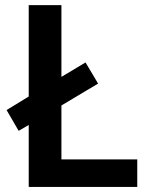

<svg xmlns="http://www.w3.org/2000/svg" viewBox="-20 -734 590 754"><path d="M519 0V-107.9H221.2V-319.8L365.2 -405.8L315.9 -488.8L221.2 -432.1V-713.9H92.8V-355L5.9 -301.8L53.2 -220.2L92.8 -243.2V0Z"/></svg>

Font: Noto Reveo Sans
Style: Regular
Weight: 600
Designer: Monotype Design Team
Foundry: Monotype Imaging Inc.
Version: Version 2.007